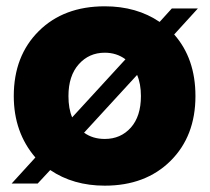

<svg xmlns="http://www.w3.org/2000/svg" viewBox="-20 -585 668 612"><path d="M314 6.8Q213.4 6.8 140.1 -43L100.1 0H17.1L92.8 -83Q23.9 -163.1 23.9 -278.8Q23.9 -406.7 103.5 -485.8Q183.1 -564.9 314 -564.9Q415.5 -564.9 488.8 -515.1L527.8 -558.1H610.8L535.2 -475.1Q603 -398.4 603 -278.8Q603 -150.9 523.4 -72Q443.8 6.8 314 6.8ZM314 -142.1Q364.7 -142.1 397 -178.2Q429.2 -214.4 429.2 -278.8Q429.2 -317.9 417 -346.2L248 -162.1Q275.4 -142.1 314 -142.1ZM210 -210.9 379.9 -396Q351.6 -417 314 -417Q263.7 -417 231 -380.1Q198.2 -343.3 198.2 -278.8Q198.2 -238.3 210 -210.9Z"/></svg>

Font: Biathlonist
Style: Bold
Weight: 700
Designer: Go4gold
Foundry: Go4gold
Version: Version 3.010;FEAKit 1.0